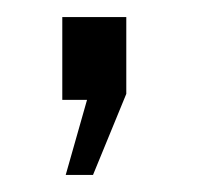

<svg xmlns="http://www.w3.org/2000/svg" viewBox="-20 -117 236 225"><path d="M82 0 57 88H89L128 -7V-97H53V0Z"/></svg>

Font: Bebas Neue Regular two
Style: Regular2
Weight: 400
Designer: Ryoichi Tsunekawa & LGV (GE)
Foundry: Free Software Foundation, Inc.
Version: Version 1.003 August 13, 2016